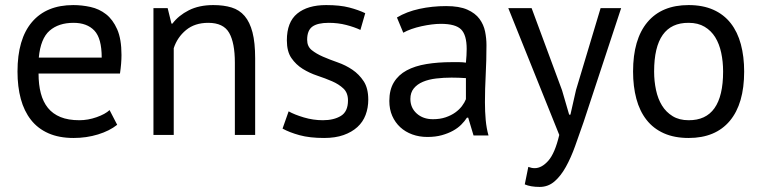

<svg xmlns="http://www.w3.org/2000/svg" viewBox="-20 -532 3003 757"><path d="M442 -40Q412 -16 366.5 -2Q321 12 270 12Q213 12 171 -6.5Q129 -25 102 -59.5Q75 -94 62 -142Q49 -190 49 -250Q49 -378 106 -445Q163 -512 269 -512Q303 -512 337 -504.5Q371 -497 398 -476Q425 -455 442 -416.5Q459 -378 459 -315Q459 -282 453 -242H132Q132 -198 141 -164Q150 -130 169 -106.5Q188 -83 218.5 -70.5Q249 -58 293 -58Q327 -58 361 -70Q395 -82 412 -98ZM270 -442Q211 -442 175.5 -411Q140 -380 133 -305H381Q381 -381 352 -411.5Q323 -442 270 -442Z M906 0V-285Q906 -363 883.5 -402.5Q861 -442 801 -442Q748 -442 713.5 -413.5Q679 -385 665 -342V0H585V-500H641L656 -439H660Q684 -471 724.5 -491.5Q765 -512 821 -512Q862 -512 893 -502.5Q924 -493 944.5 -469Q965 -445 975.5 -404.5Q986 -364 986 -302V0Z M1352 -136Q1352 -166 1334 -183Q1316 -200 1289.5 -211.5Q1263 -223 1231.5 -233.5Q1200 -244 1173.5 -260.5Q1147 -277 1129 -303Q1111 -329 1111 -373Q1111 -445 1152 -478.5Q1193 -512 1266 -512Q1320 -512 1356.5 -502.5Q1393 -493 1420 -480L1401 -414Q1378 -425 1345.5 -433.5Q1313 -442 1276 -442Q1232 -442 1211.5 -427Q1191 -412 1191 -375Q1191 -349 1209 -334.5Q1227 -320 1253.5 -308.5Q1280 -297 1311.5 -286Q1343 -275 1369.5 -257Q1396 -239 1414 -211.5Q1432 -184 1432 -139Q1432 -107 1421.5 -79Q1411 -51 1389 -31Q1367 -11 1334.5 0.5Q1302 12 1258 12Q1201 12 1161 1Q1121 -10 1094 -25L1118 -93Q1141 -80 1178 -69Q1215 -58 1253 -58Q1296 -58 1324 -75Q1352 -92 1352 -136Z M1545 -463Q1583 -486 1633.5 -497Q1684 -508 1739 -508Q1791 -508 1822.5 -494Q1854 -480 1870.5 -457.5Q1887 -435 1892.5 -408Q1898 -381 1898 -354Q1898 -294 1895 -237Q1892 -180 1892 -129Q1892 -92 1895 -59Q1898 -26 1906 2H1847L1826 -68H1821Q1812 -54 1798.5 -40.5Q1785 -27 1766 -16.5Q1747 -6 1722 1Q1697 8 1665 8Q1633 8 1605.5 -2Q1578 -12 1558 -30.5Q1538 -49 1526.5 -75Q1515 -101 1515 -134Q1515 -178 1533 -207.5Q1551 -237 1583.5 -254.5Q1616 -272 1661.5 -279.5Q1707 -287 1762 -287Q1776 -287 1789.5 -287Q1803 -287 1817 -285Q1820 -315 1820 -339Q1820 -394 1798 -416Q1776 -438 1718 -438Q1701 -438 1681.5 -435.5Q1662 -433 1641.5 -428.5Q1621 -424 1602.5 -417.5Q1584 -411 1570 -403ZM1687 -62Q1715 -62 1737 -69.5Q1759 -77 1775 -88.5Q1791 -100 1801.5 -114Q1812 -128 1817 -141V-224Q1803 -225 1788.5 -225.5Q1774 -226 1760 -226Q1729 -226 1699.5 -222.5Q1670 -219 1647.5 -209.5Q1625 -200 1611.5 -183.5Q1598 -167 1598 -142Q1598 -107 1623 -84.5Q1648 -62 1687 -62Z M2196 -176 2224 -80H2229L2251 -177L2348 -500H2429L2281 -51Q2264 -2 2247.5 44Q2231 90 2211 126Q2191 162 2166 183.5Q2141 205 2108 205Q2072 205 2049 195L2063 126Q2076 131 2088 131Q2116 131 2142 101.5Q2168 72 2185 0L1984 -500H2076Z M2476 -250Q2476 -377 2532.5 -444.5Q2589 -512 2695 -512Q2751 -512 2792.5 -493.5Q2834 -475 2861 -440.5Q2888 -406 2901 -357.5Q2914 -309 2914 -250Q2914 -123 2857.5 -55.5Q2801 12 2695 12Q2639 12 2597.5 -6.5Q2556 -25 2529 -59.5Q2502 -94 2489 -142.5Q2476 -191 2476 -250ZM2559 -250Q2559 -212 2566.5 -177Q2574 -142 2590 -116Q2606 -90 2632 -74Q2658 -58 2695 -58Q2831 -57 2831 -250Q2831 -289 2823.5 -324Q2816 -359 2800 -385Q2784 -411 2758 -426.5Q2732 -442 2695 -442Q2559 -443 2559 -250Z"/></svg>

Font: PT Sans
Style: Regular
Weight: 400
Designer: A.Korolkova, O.Umpeleva, V.Yefimov
Foundry: ParaType Ltd
Version: Version 2.003